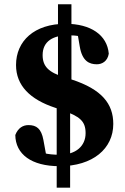

<svg xmlns="http://www.w3.org/2000/svg" viewBox="-20 -756 582 891"><path d="M256.7 -37.9C198.9 -37.9 166.2 -47.2 118 -69.5L197 -21.3L181.4 -106.7C171.6 -158.9 149.6 -175.5 111.9 -175.5C87 -175.5 63.6 -162.4 51 -129.4C52.1 -40.2 125.9 15.2 256 15.2C411.5 15.2 505.7 -66.6 505.7 -180.8C505.7 -274.4 452.5 -341.5 312.4 -387.1L278 -397.9C206.3 -420.2 177.8 -447.3 177.8 -500.4C177.8 -565.3 227.6 -592.2 296.6 -592.2C335.2 -592.2 364.7 -588 414 -565.9L338.2 -609.8L350.1 -540.3C361.4 -471.7 395 -457.7 429.3 -457.7C453.4 -457.7 479 -471.4 484.8 -506.8C477.4 -594.2 400.3 -645.6 284.9 -645.6C138.8 -645.6 54.4 -565.6 54.4 -454.2C54.4 -359.2 119.3 -294.4 235.8 -256L269.2 -244.4C350.6 -215.9 377.2 -193.8 377.2 -138C377.2 -77.7 331.4 -37.9 256.7 -37.9ZM311.5 -316.2V-736.3H249.1V-316.2H311.5ZM243.1 115H305.4V-316.2H243.1V115Z"/></svg>

Font: Source Serif Variable
Style: Regular
Weight: 389
Designer: Frank Grießhammer
Foundry: Adobe Systems Incorporated
Version: Version 3.001;hotconv 1.0.111;makeotfexe 2.5.65597